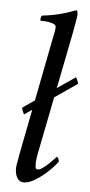

<svg xmlns="http://www.w3.org/2000/svg" viewBox="-52 -724 356 762"><g transform="rotate(5 126.5 -343.5)"><path d="M43 -291Q39 -289 43 -278.5Q47 -268 50 -263L251 -401Q255 -403 250 -413.5Q245 -424 243 -428ZM136 -566 45 -100Q44 -92 42.5 -83.5Q41 -75 39.5 -68Q38 -61 37.5 -55.5Q37 -50 37 -47Q37 -24 46 -9Q55 6 72 6Q90 6 111.5 -6Q133 -18 152 -34Q171 -50 185.5 -66Q200 -82 204 -89Q204 -94 200.5 -100.5Q197 -107 195 -107Q194 -106 185.5 -97Q177 -88 166 -77.5Q155 -67 143 -58.5Q131 -50 123 -50Q115 -50 114 -59Q113 -68 113 -75Q113 -79 114.5 -91.5Q116 -104 117 -107L214 -598Q216 -607 218 -619Q220 -631 222 -642.5Q224 -654 225.5 -662.5Q227 -671 227 -674Q227 -679 226 -685Q225 -691 221 -693Q213 -690 199 -685Q185 -680 167 -675Q149 -670 128.5 -666Q108 -662 87 -660Q84 -657 82.5 -649.5Q81 -642 83 -639Q89 -639 99.5 -638.5Q110 -638 120 -636Q130 -634 137.5 -630Q145 -626 145 -619Q145 -611 142 -595.5Q139 -580 136 -566Z"/></g></svg>

Font: Vermiglione
Style: Italic
Weight: 400
Italic angle: -11°
Version: Version 1.105